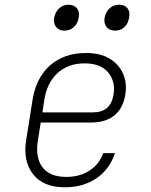

<svg xmlns="http://www.w3.org/2000/svg" viewBox="-20 -785 640 815"><path d="M469 -655Q445 -655 432.5 -670Q420 -685 424 -710Q429 -735 445.5 -750Q462 -765 486 -765Q509 -765 521 -750Q533 -735 528 -710Q524 -685 508 -670Q492 -655 469 -655ZM254 -655Q231 -655 218.5 -670Q206 -685 210 -710Q215 -735 231.5 -750Q248 -765 271 -765Q294 -765 306.5 -750Q319 -735 314 -710Q310 -685 293.5 -670Q277 -655 254 -655ZM255 10Q163 10 120 -46Q77 -102 91 -190L118 -360Q133 -455 192.5 -507.5Q252 -560 346 -560Q406 -560 445.5 -536Q485 -512 502.5 -472Q520 -432 512 -384Q503 -326 466 -295.5Q429 -265 367 -265H153L141 -190Q129 -117 160 -75.5Q191 -34 262 -34Q318 -34 360 -61Q402 -88 418 -135H468Q445 -66 389 -28Q333 10 255 10ZM160 -308H375Q450 -308 462 -384Q471 -438 439.5 -477Q408 -516 339 -516Q269 -516 224 -474.5Q179 -433 168 -360Z"/></svg>

Font: JetBrains Mono NL Thin
Style: Italic
Weight: 100
Italic angle: -9°
Monospace: yes
Designer: Philipp Nurullin, Konstantin Bulenkov
Foundry: JetBrains
Version: Version 2.305; ttfautohint (v1.8.4.7-5d5b)